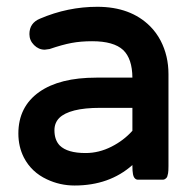

<svg xmlns="http://www.w3.org/2000/svg" viewBox="-20 -538 589 577"><path d="M377.9 -213.9H281.2Q234.4 -213.9 203.6 -206.1Q172.9 -198.2 158.2 -183.6Q143.6 -168.9 143.6 -146.5Q143.6 -117.2 159.7 -100.6Q182.6 -78.1 237.3 -78.1Q277.3 -78.1 314.9 -97.2Q351.6 -115.7 377.9 -145ZM35.2 -136.7Q35.2 -217.3 98.1 -261.7Q159.2 -304.7 269.5 -304.7H377.9Q377.4 -361.8 350.1 -387.7Q321.8 -414.1 256.8 -414.1Q222.7 -414.1 195.1 -408.9Q167.5 -403.8 128.9 -390.6L114.7 -388.7H114.3Q96.2 -388.7 82.3 -402.6Q68.4 -416.5 68.4 -435.5Q68.4 -468.8 100.1 -481.9Q183.6 -517.6 272.5 -517.6Q372.6 -517.6 431.2 -459Q450.2 -439.9 462.9 -415.5Q486.3 -370.1 486.3 -315.4V-39.1Q486.3 -23.9 485.1 -17.3Q483.9 -10.7 482.7 -7.6Q481.4 -4.4 479.5 -2.7Q477.5 -1 476.1 0Q473.1 2 469.7 2H394.5Q389.2 2 385.3 -2Q381.3 -5.9 379.6 -14.9Q377.9 -23.9 377.9 -39.1V-42Q308.6 19.5 204.1 19.5Q160.2 19.5 121.1 1Q74.7 -20.5 51.8 -64.5Q35.2 -97.2 35.2 -136.7Z"/></svg>

Font: YuPearl-SemiBold
Style: SemiBold
Weight: 600
Designer: Max Yao
Foundry: Max-Everyday
Version: Version 1.011; ttfautohint (v1.8.3)